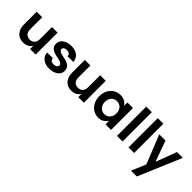

<svg xmlns="http://www.w3.org/2000/svg" viewBox="169 -1954 3429 3429"><g transform="rotate(45 1884.0 -239.0)"><path d="M457 -249C457 -162 409 -114 333 -114C257 -114 210 -162 210 -249V-554H70V-229C70 -97 144 7 284 7C364 7 422 -23 457 -84V0H598V-554H457Z M717 -392C717 -277 832 -253 923 -236C986 -224 1036 -204 1036 -166C1036 -128 1001 -102 949 -102C895 -102 865 -125 860 -172H716C724 -56 815 8 947 8C1050 8 1172 -41 1172 -161C1172 -282 1056 -306 966 -323C903 -335 853 -355 853 -392C853 -429 884 -452 937 -452C990 -452 1019 -429 1023 -382H1167C1162 -493 1075 -562 940 -562C837 -562 717 -511 717 -392Z M1674 -249C1674 -162 1626 -114 1550 -114C1474 -114 1427 -162 1427 -249V-554H1287V-229C1287 -97 1361 7 1501 7C1581 7 1639 -23 1674 -84V0H1815V-554H1674Z M2216 -114C2124 -114 2069 -191 2069 -278C2069 -364 2123 -440 2215 -440C2308 -440 2362 -365 2362 -277C2362 -191 2307 -114 2216 -114ZM2362 -468C2322 -531 2264 -562 2188 -562C2024 -562 1926 -435 1926 -278C1926 -125 2026 8 2187 8C2262 8 2320 -26 2362 -93V0H2502V-554H2362Z M2793 0V-740H2652V0Z M3084 0V-740H2943V0Z M3268 262H3415L3761 -554H3614L3465 -160L3324 -554H3166L3383 -10Z"/></g></svg>

Font: Matrixport Bold
Style: Regular
Weight: 600
Designer: Ninad Kale (Devanagari), Jonny Pinhorn (Latin)
Foundry: Indian Type Foundry
Version: Version 2.000;PS 1.0;hotconv 1.0.79;makeotf.lib2.5.61930; tt